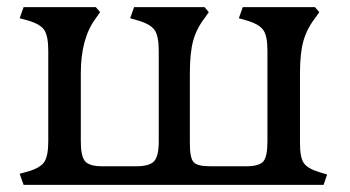

<svg xmlns="http://www.w3.org/2000/svg" viewBox="-20 -517 980 537"><path d="M115 -122V-375Q115 -417 103.5 -433.5Q92 -450 57 -460L35 -466L46 -497H248L260 -483L248 -466Q206 -410 206 -312V-122Q206 -80 218 -66Q230 -52 265 -52H361Q398 -52 411 -66Q424 -80 424 -122V-375Q424 -417 412 -433.5Q400 -450 365 -460L344 -466L355 -497H552L564 -483L552 -466Q529 -436 520 -402Q511 -368 511 -312V-116Q511 -75 521.5 -63.5Q532 -52 567 -52H669Q705 -52 716.5 -65.5Q728 -79 728 -122V-375Q728 -417 716 -433.5Q704 -450 669 -460L648 -466L659 -497H861L873 -483L861 -466Q838 -436 828.5 -402Q819 -368 819 -312V-116Q819 -76 830 -60.5Q841 -45 875 -35L895 -29L885 0H46L35 -31L57 -37Q92 -47 103.5 -63.5Q115 -80 115 -122Z"/></svg>

Font: Gabriela
Style: Regular
Weight: 400
Designer: Eduardo Rodriguez Tunni
Foundry: Eduardo Rodriguez Tunni
Version: Version 1.003